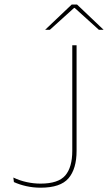

<svg xmlns="http://www.w3.org/2000/svg" viewBox="-20 -844 489 870"><path d="M164 6.5Q130.5 6.5 99.2 -0.5Q68 -7.5 43 -19L40.5 -39.5Q70 -25.5 101.2 -18.8Q132.5 -12 164 -12Q244 -12 275.8 -49Q307.5 -86 307.5 -161V-639H327V-160.5Q327 -79 290.5 -36.2Q254 6.5 164 6.5ZM305 -823.5H329L449 -709.5V-709H428L318.5 -808H315.5L206 -709H185V-709.5Z"/></svg>

Font: Anek Latin Thin
Style: Regular
Weight: 250
Designer: Yesha Goshar
Foundry: Ek Type
Version: Version 1.003